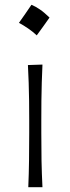

<svg xmlns="http://www.w3.org/2000/svg" viewBox="-20 -779 292 799"><path d="M110.9 -759.1Q97.5 -739.2 84.8 -720.9Q72.2 -702.7 58.8 -683.9Q78.1 -673.7 97.2 -660.5Q116.3 -647.4 132.9 -631.8Q146.9 -650.6 160 -669.1Q173.2 -687.6 186.1 -705.9Q164.1 -727.4 145.5 -740Q127 -752.6 110.9 -759.1ZM97.7 0H156.7Q153.8 -57.1 152.8 -110.1Q151.9 -163.1 151.9 -226.1V-277.3Q151.9 -320.8 152.3 -359.4Q152.8 -397.9 153.8 -434.8Q154.8 -471.7 156.7 -510.3L96.2 -508.3Q98.1 -470.2 99.4 -433.6Q100.6 -397 101.1 -358.9Q101.6 -320.8 101.6 -277.3V-226.1Q101.6 -163.1 100.8 -110.1Q100.1 -57.1 97.7 0Z"/></svg>

Font: Pinar-VF
Style: Regular
Weight: 300
Designer: Amin Abedi
Version: Version 3.0